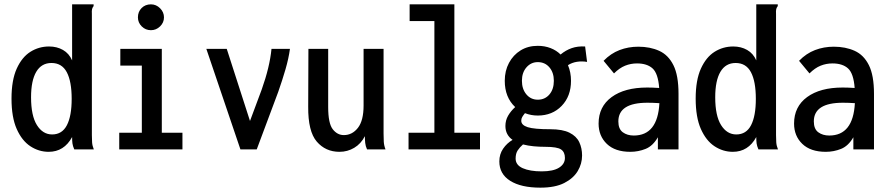

<svg xmlns="http://www.w3.org/2000/svg" viewBox="-20 -688 4090 884"><path d="M204 11Q159 11 120 -14.5Q81 -40 57 -94Q33 -148 33 -234Q33 -319 57 -372Q81 -425 120 -449.5Q159 -474 206 -474Q242 -474 270 -458Q298 -442 312 -410V-668H411V-660Q406 -654 404 -646.5Q402 -639 403 -623V-66Q403 -49 404 -33Q405 -17 412 0H322Q315 -16 313.5 -28Q312 -40 312 -57Q275 11 204 11ZM220 -69Q266 -69 288 -111.5Q310 -154 310 -233Q310 -313 287.5 -355.5Q265 -398 217 -398Q171 -398 147 -357.5Q123 -317 123 -240Q123 -155 150 -112Q177 -69 220 -69Z M529 0V-77H633V-386H534V-463H725V-77H820V0ZM675 -549Q650 -549 632.5 -566.5Q615 -584 615 -608Q615 -634 632 -651Q649 -668 675 -668Q699 -668 717 -650Q735 -632 735 -608Q735 -584 717 -566.5Q699 -549 675 -549Z M1087 0 930 -463H1024L1131 -131L1185 -276Q1222 -380 1230 -463H1315Q1309 -419 1294.5 -369Q1280 -319 1261 -265L1162 0Z M1543 11Q1479 11 1438.5 -36Q1398 -83 1399 -197L1400 -463H1491V-195Q1491 -120 1512 -93Q1533 -66 1563 -66Q1602 -66 1628 -99.5Q1654 -133 1654 -202V-463H1746V-73Q1746 -53 1747 -35.5Q1748 -18 1755 0H1670Q1663 -15 1661.5 -30Q1660 -45 1660 -61Q1642 -26 1611 -7.5Q1580 11 1543 11Z M1861 0V-77H1980V-591H1866V-668H2072V-77H2190V0Z M2456 -156Q2425 -156 2397 -167Q2389 -157 2384.5 -149.5Q2380 -142 2380 -132Q2380 -112 2409.5 -102.5Q2439 -93 2514 -93Q2570 -93 2602 -77Q2634 -61 2647 -33.5Q2660 -6 2660 28Q2660 66 2640 99.5Q2620 133 2578 154.5Q2536 176 2468 176Q2379 176 2329 144.5Q2279 113 2279 55Q2279 22 2296.5 -3.5Q2314 -29 2340 -44Q2324 -55 2315.5 -71Q2307 -87 2307 -108Q2307 -134 2319.5 -155.5Q2332 -177 2352 -195Q2304 -240 2304 -316Q2304 -362 2323.5 -398.5Q2343 -435 2377 -456Q2411 -477 2456 -477Q2488 -477 2515 -466.5Q2542 -456 2561 -437Q2585 -457 2612.5 -466.5Q2640 -476 2674 -474L2683 -403Q2659 -407 2636.5 -403.5Q2614 -400 2595 -388Q2609 -355 2609 -316Q2609 -245 2566 -200.5Q2523 -156 2456 -156ZM2456 -229Q2489 -229 2509.5 -253Q2530 -277 2530 -316Q2530 -354 2509.5 -378Q2489 -402 2456 -402Q2425 -402 2404 -378Q2383 -354 2383 -316Q2383 -278 2403.5 -253.5Q2424 -229 2456 -229ZM2354 42Q2354 72 2387 86.5Q2420 101 2474 101Q2527 101 2554 84Q2581 67 2581 39Q2581 12 2563 0Q2545 -12 2491 -12Q2463 -12 2437 -14.5Q2411 -17 2388 -23Q2373 -10 2363.5 4.5Q2354 19 2354 42Z M2882 11Q2812 11 2774 -25.5Q2736 -62 2736 -119Q2736 -197 2796 -241Q2856 -285 2960 -285Q2971 -285 2985.5 -284.5Q3000 -284 3015 -283Q3010 -350 2984.5 -373Q2959 -396 2913 -396Q2884 -396 2858 -385.5Q2832 -375 2807 -350L2759 -408Q2792 -442 2832.5 -457.5Q2873 -473 2919 -473Q2973 -473 3015 -454Q3057 -435 3080.5 -388Q3104 -341 3104 -256V0H3009V-56Q2986 -16 2952.5 -2.5Q2919 11 2882 11ZM2827 -129Q2827 -94 2847.5 -79Q2868 -64 2898 -64Q3008 -64 3016 -213Q3002 -214 2987.5 -214.5Q2973 -215 2961 -215Q2827 -215 2827 -129Z M3354 11Q3309 11 3270 -14.5Q3231 -40 3207 -94Q3183 -148 3183 -234Q3183 -319 3207 -372Q3231 -425 3270 -449.5Q3309 -474 3356 -474Q3392 -474 3420 -458Q3448 -442 3462 -410V-668H3561V-660Q3556 -654 3554 -646.5Q3552 -639 3553 -623V-66Q3553 -49 3554 -33Q3555 -17 3562 0H3472Q3465 -16 3463.5 -28Q3462 -40 3462 -57Q3425 11 3354 11ZM3370 -69Q3416 -69 3438 -111.5Q3460 -154 3460 -233Q3460 -313 3437.5 -355.5Q3415 -398 3367 -398Q3321 -398 3297 -357.5Q3273 -317 3273 -240Q3273 -155 3300 -112Q3327 -69 3370 -69Z M3782 11Q3712 11 3674 -25.5Q3636 -62 3636 -119Q3636 -197 3696 -241Q3756 -285 3860 -285Q3871 -285 3885.5 -284.5Q3900 -284 3915 -283Q3910 -350 3884.5 -373Q3859 -396 3813 -396Q3784 -396 3758 -385.5Q3732 -375 3707 -350L3659 -408Q3692 -442 3732.5 -457.5Q3773 -473 3819 -473Q3873 -473 3915 -454Q3957 -435 3980.5 -388Q4004 -341 4004 -256V0H3909V-56Q3886 -16 3852.5 -2.5Q3819 11 3782 11ZM3727 -129Q3727 -94 3747.5 -79Q3768 -64 3798 -64Q3908 -64 3916 -213Q3902 -214 3887.5 -214.5Q3873 -215 3861 -215Q3727 -215 3727 -129Z"/></svg>

Font: Inconsolata SemiCondensed SemiBold
Style: Regular
Weight: 600
Width: 4
Monospace: yes
Designer: Raph Levien, Cyreal, Brenton Simpson
Foundry: Raph Levien, Cyreal, Google
Version: Version 3.001; ttfautohint (v1.8.2.53-6de2)